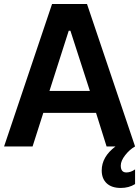

<svg xmlns="http://www.w3.org/2000/svg" viewBox="-23 -720 684 944"><path d="M-2.9 0 232.9 -700.2H404.8L641.1 0Q614.3 15.1 592.5 43Q570.8 70.8 570.8 94.2Q570.8 127.9 598.1 127.9Q620.1 127.9 641.1 112.8V185.1Q610.8 204.1 570.8 204.1Q525.9 204.1 501.5 181.2Q477.1 158.2 477.1 118.2Q477.1 50.8 544.9 0H501L449.2 -165H189.9L137.2 0ZM220.2 -272.9H418.9L323.2 -568.8H314.9Z"/></svg>

Font: Fixel Text SemiBold
Style: Regular
Weight: 600
Width: 4
Designer: AlfaBravo + MacPaw
Foundry: Kyrylo Tkachov, Marchela Mozhyna, Serhii Makarenko, Maria Weinstein, Zakhar Kryvoshyya
Version: Version 1.211